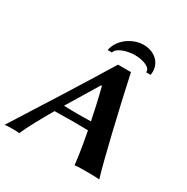

<svg xmlns="http://www.w3.org/2000/svg" viewBox="-240 -994 1127 1157"><g transform="rotate(30 323.5 -415.5)"><path d="M386.7 -275.1C358.2 -274.5 326.7 -274 303 -274C274.1 -274 230.1 -274.5 199 -275.9L330.9 -494H336.8C358.1 -412 373.7 -338.5 386.7 -275.1ZM165.7 -219.2C203.8 -220.1 263 -221 298.7 -221C330.8 -221 365.4 -220.4 398 -219.7C422.6 -93.7 431 -18.7 433.2 3C450.7 0 497.7 0 514.7 0C531.7 0 588.7 0 605.2 3C573 -98 494.3 -434 446.9 -653H356.9C221.7 -431 86.2 -218 -53.8 3C-41.3 0 -8.3 0 2.7 0C13.7 0 35.7 0 47.2 3C73.4 -56.2 116.8 -135.1 165.7 -219.2ZM258.8 -698H288.8C294.8 -732 363.7 -754 417.7 -754C475.7 -754 532.8 -732 526.8 -698H557.8C559.2 -706 559.9 -713.7 559.9 -721.1C559.9 -788.9 503.9 -834 431.8 -834C358.8 -834 273.1 -779 258.8 -698Z"/></g></svg>

Font: Linux Biolinum O 
Style: Bold Italic
Weight: 700
Designer: Philipp H. Poll
Foundry: Philipp H. Poll
Version: Version 1.3.2